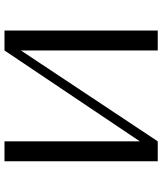

<svg xmlns="http://www.w3.org/2000/svg" viewBox="48 -788 740 877"><g transform="rotate(-90 418.5 -350.0)"><path d="M211 -82 626 -700H717V0H626V-625L211 0H120V-700H211Z"/></g></svg>

Font: Tenor Sans
Style: Regular
Weight: 400
Designer: Denis Masharov
Foundry: Denis Masharov
Version: Version 1.1